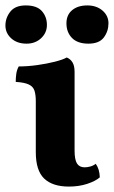

<svg xmlns="http://www.w3.org/2000/svg" viewBox="-24 -679 420 708"><path d="M230 9Q170 9 139 -20.5Q108 -50 108 -118V-306Q108 -330 103 -345Q98 -360 82 -367.5Q66 -375 34 -377Q34 -392 36 -406.5Q38 -421 45 -434Q78 -434 113.5 -439Q149 -444 178.5 -451.5Q208 -459 222 -467Q235 -462 243 -449.5Q251 -437 251 -414V-124Q251 -90 260 -76Q269 -62 288 -62Q298 -62 309 -65Q320 -68 329 -75Q343 -56 344 -25Q328 -11 297.5 -1Q267 9 230 9ZM302 -518Q262 -518 241.5 -539Q221 -560 221 -593Q221 -624 242 -641.5Q263 -659 298 -659Q332 -659 354 -640Q376 -621 376 -593Q376 -564 359 -541Q342 -518 302 -518ZM74 -518Q39 -518 17.5 -537.5Q-4 -557 -4 -585Q-4 -613 14 -636Q32 -659 71 -659Q112 -659 130.5 -638Q149 -617 149 -587Q149 -558 127.5 -538Q106 -518 74 -518Z"/></svg>

Font: Vollkorn
Style: Bold
Weight: 700
Designer: Friedrich Althausen
Foundry: Friedrich Althausen
Version: Version 5.000